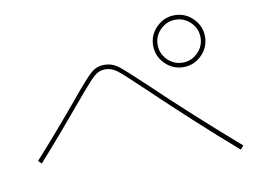

<svg xmlns="http://www.w3.org/2000/svg" viewBox="-70 -835 1140 838"><g transform="rotate(-10 500.0 -416.0)"><path d="M669 -534Q635 -568 635 -615Q635 -662 669 -696Q703 -730 750 -730Q797 -730 831 -696Q865 -662 865 -615Q865 -568 831 -534Q797 -500 750 -500Q703 -500 669 -534ZM258 -444Q325 -525 350.5 -547.5Q376 -570 410 -570Q443 -570 468.5 -551.5Q494 -533 569 -462Q750 -289 947 -118L933 -102Q759 -253 555 -448Q483 -517 460 -533.5Q437 -550 410 -550Q383 -550 360.5 -530Q338 -510 273 -432Q156 -292 67 -193L53 -207Q141 -304 258 -444ZM817 -548Q845 -576 845 -615Q845 -654 817 -682Q789 -710 750 -710Q711 -710 683 -682Q655 -654 655 -615Q655 -576 683 -548Q711 -520 750 -520Q789 -520 817 -548Z"/></g></svg>

Font: Mplus 1p Thin
Style: Regular
Weight: 250
Version: Version 1.061